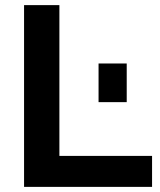

<svg xmlns="http://www.w3.org/2000/svg" viewBox="-20 -730 624 750"><path d="M74 0V-710H212V-121H574V0ZM365 -331V-482H475V-331Z"/></svg>

Font: PTCRaleway
Style: Bold
Weight: 700
Designer: Matt McInerney, Pablo Impallari, Rodrigo Fuenzalida
Foundry: Matt McInerney, Pablo Impallari, Rodrigo Fuenzalida
Version: Version 3.000g; ttfautohint (v1.5) -l 8 -r 28 -G 28 -x 14 -D